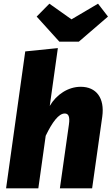

<svg xmlns="http://www.w3.org/2000/svg" viewBox="-20 -1022 606 1042"><path d="M512 -1002 368 -917 248 -1002 179 -932 302 -796H408L566 -932ZM418 -551C350 -551 286 -509 250 -447L294 -761L117 -743L13 0H188L228 -285C264 -360 299 -406 331 -406C349 -406 361 -394 354 -346L305 0H480L535 -389C549 -491 502 -551 418 -551Z"/></svg>

Font: Fira Sans ExtraBold
Style: Italic
Weight: 800
Italic angle: -8°
Designer: bBox Type GmbH & Carrois Corporate GbR & Edenspiekermann AG
Foundry: bBox Type GmbH & Carrois Corporate GbR & Edenspiekermann AG
Version: Version 4.301;PS 004.301;hotconv 1.0.88;makeotf.lib2.5.64775